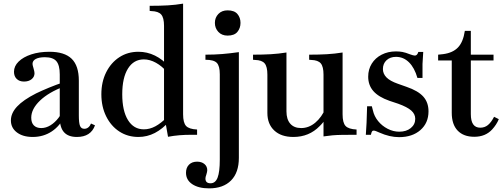

<svg xmlns="http://www.w3.org/2000/svg" viewBox="-20 -742 2771 1057"><path d="M403 12Q356 12 332.5 -14Q309 -40 309 -94V-332Q309 -383 290.5 -405Q272 -427 227 -427Q195 -427 177 -417.5Q159 -408 159 -390Q159 -386 160.5 -380.5Q162 -375 164 -368Q170 -348 170 -339Q170 -319 154 -306Q138 -293 112 -293Q87 -293 72 -307.5Q57 -322 57 -347Q57 -378 82.5 -403Q108 -428 152 -442.5Q196 -457 252 -457Q335 -457 374.5 -418.5Q414 -380 414 -298V-106Q414 -65 420.5 -49Q427 -33 444 -33Q457 -33 466.5 -41Q476 -49 481 -62L503 -52Q480 12 403 12ZM160 12Q106 12 73 -13Q40 -38 40 -79Q40 -119 74 -155.5Q108 -192 179 -228Q210 -243 250 -259.5Q290 -276 332 -290L333 -266Q248 -234 200 -188Q152 -142 152 -94Q152 -66 166.5 -51.5Q181 -37 207 -37Q233 -37 257.5 -52Q282 -67 302 -93Q322 -119 331 -150L337 -105Q311 -49 265 -18.5Q219 12 160 12Z M742 12Q683 12 637 -18Q591 -48 564.5 -101.5Q538 -155 538 -223Q538 -291 564.5 -344Q591 -397 637 -427Q683 -457 742 -457Q790 -457 833 -436Q876 -415 912 -374L901 -344Q872 -378 838.5 -396.5Q805 -415 772 -415Q716 -415 684.5 -364.5Q653 -314 653 -223Q653 -132 684.5 -81Q716 -30 772 -30Q804 -30 835 -46.5Q866 -63 901 -98L914 -76Q875 -32 832.5 -10Q790 12 742 12ZM905 11 892 -63 883 -80V-600Q883 -644 867.5 -662Q852 -680 813 -681L804 -682V-710Q862 -710 904.5 -712.5Q947 -715 988 -722V-113Q988 -66 1004.5 -48.5Q1021 -31 1065 -29V0H1034Q999 0 968 2.5Q937 5 905 11Z M1131 295Q1073 295 1038.5 272Q1004 249 1004 209Q1004 181 1020.5 164.5Q1037 148 1065 148Q1090 148 1105.5 161Q1121 174 1121 195Q1121 203 1116 219Q1113 227 1112 232Q1111 237 1111 241Q1111 267 1139 267Q1166 267 1178 235.5Q1190 204 1190 137V-333Q1190 -379 1173.5 -396Q1157 -413 1111 -413V-441Q1160 -441 1203 -444.5Q1246 -448 1295 -455V127Q1295 208 1252 251.5Q1209 295 1131 295ZM1233 -546Q1201 -546 1182 -566.5Q1163 -587 1163 -616Q1163 -645 1182 -665Q1201 -685 1233 -685Q1270 -685 1287 -665Q1304 -645 1304 -616Q1304 -587 1287 -566.5Q1270 -546 1233 -546Z M1595 12Q1528 12 1490 -23.5Q1452 -59 1452 -120V-331Q1452 -375 1437 -393Q1422 -411 1384 -412L1373 -413V-441Q1426 -441 1470 -443.5Q1514 -446 1557 -453V-129Q1557 -85 1578 -61Q1599 -37 1638 -37Q1680 -37 1715.5 -66.5Q1751 -96 1774 -149L1799 -147Q1789 -116 1774.5 -91.5Q1760 -67 1740 -48Q1682 12 1595 12ZM1761 9V-331Q1761 -375 1746 -393Q1731 -411 1693 -412L1682 -413V-441Q1735 -441 1779 -443.5Q1823 -446 1866 -453V-113Q1866 -66 1882.5 -48.5Q1899 -31 1943 -29V0Q1895 0 1864 0.5Q1833 1 1810 3Q1787 5 1761 9Z M2177 13Q2125 13 2069 -12Q2056 -18 2049 -20.5Q2042 -23 2037 -23Q2031 -23 2028 -18.5Q2025 -14 2022 0H1994L1998 -66L2001 -157H2027L2033 -134Q2040 -102 2061.5 -75.5Q2083 -49 2114 -33Q2145 -17 2178 -17Q2217 -17 2241.5 -37Q2266 -57 2266 -88Q2266 -114 2244 -133.5Q2222 -153 2172 -171L2124 -187Q2064 -208 2035.5 -240.5Q2007 -273 2007 -320Q2007 -360 2026.5 -391.5Q2046 -423 2081 -441Q2116 -459 2160 -459Q2179 -459 2195.5 -456Q2212 -453 2237 -443Q2256 -436 2264 -436Q2277 -436 2283 -456H2310L2306 -390V-313H2278Q2262 -369 2231.5 -399Q2201 -429 2160 -429Q2128 -429 2108 -410.5Q2088 -392 2088 -362Q2088 -336 2107.5 -316Q2127 -296 2170 -281L2218 -264Q2282 -242 2310.5 -210Q2339 -178 2339 -129Q2339 -65 2294.5 -26Q2250 13 2177 13Z M2591 11Q2532 11 2499.5 -23Q2467 -57 2467 -121V-409H2392V-441L2420 -444Q2473 -451 2501.5 -481Q2530 -511 2539 -572H2572V-114Q2572 -76 2585 -57.5Q2598 -39 2624 -39Q2648 -39 2666 -53.5Q2684 -68 2700 -99L2726 -86Q2720 -71 2710.5 -56.5Q2701 -42 2690 -30Q2653 11 2591 11ZM2564 -409V-441H2697V-409Z"/></svg>

Font: Baskervville SemiBold
Style: Regular
Weight: 600
Version: Version 1.100